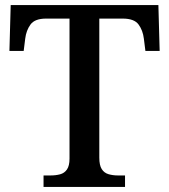

<svg xmlns="http://www.w3.org/2000/svg" viewBox="-20 -734 664 754"><path d="M151 0V-45H179Q199 -45 216 -49.5Q233 -54 243 -68.5Q253 -83 253 -111V-661H161Q117 -661 100 -638Q83 -615 79 -582L73 -534H17L22 -714H602L607 -534H551L545 -582Q541 -615 524 -638Q507 -661 462 -661H370V-115Q370 -85 379.5 -70Q389 -55 406 -50Q423 -45 443 -45H471V0Z"/></svg>

Font: Noto Serif Gujarati Medium
Style: Regular
Weight: 500
Version: Version 2.102